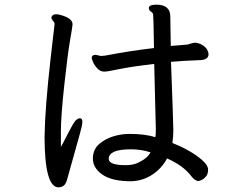

<svg xmlns="http://www.w3.org/2000/svg" viewBox="-20 -778 1040 823"><path d="M519 -70Q551 -70 573 -81Q613 -100 625 -125Q586 -138 541 -138Q446 -138 446 -97Q446 -70 519 -70ZM231 25Q171 25 171 -193Q173 -317 197 -528L214 -675Q214 -679 211.5 -683Q209 -687 204.5 -692Q200 -697 200 -704Q205 -717 220 -717Q231 -717 246 -712Q291 -698 291 -674Q291 -666 280.5 -606.5Q270 -547 255.5 -413Q241 -279 241 -216V-148Q245 -154 271 -205Q297 -256 306 -263.5Q315 -271 322 -271Q333 -271 333 -257Q333 -248 330 -234Q327 -220 300.5 -126Q274 -32 268 -10Q262 12 252 18.5Q242 25 231 25ZM543 -1Q460 -1 419 -29.5Q378 -58 378 -99Q379 -138 405 -160.5Q431 -183 465.5 -193.5Q500 -204 535 -204Q602 -204 646 -190Q648 -203 648 -223L641 -504Q539 -492 490 -481.5Q441 -471 427 -471Q410 -471 397 -485Q384 -499 378.5 -513Q373 -527 373 -529Q373 -543 390 -543L413 -538L433 -540Q536 -560 640 -572Q638 -707 636.5 -715.5Q635 -724 626.5 -728.5Q618 -733 618 -745Q620 -758 650 -758Q710 -758 710 -707L712 -581L784 -587Q792 -589 800.5 -592Q809 -595 819 -595Q840 -592 856 -579Q872 -566 874 -546Q874 -520 832 -520Q770 -518 713 -513Q723 -248 723 -219Q723 -196 719 -165Q797 -134 844 -94Q872 -70 872 -51Q872 -32 863 -21.5Q854 -11 844 -6.5Q834 -2 831 -2Q816 -2 799 -24Q766 -68 696 -99Q675 -58 634.5 -30.5Q594 -3 543 -1Z"/></svg>

Font: ToneOZ-Pinyin-WenKai-Medium
Style: Medium
Weight: 700
Designer: Fontworks Inc.
Foundry: ToneOZ
Version: Version 0.240331